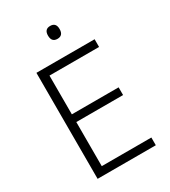

<svg xmlns="http://www.w3.org/2000/svg" viewBox="-218 -1016 989 1120"><g transform="rotate(-30 276.5 -455.5)"><path d="M492 0H100V-714H492V-662H158V-401H473V-349H158V-52H492ZM306 -911Q345 -911 345 -868Q345 -824 306 -824Q267 -824 267 -868Q267 -911 306 -911Z"/></g></svg>

Font: Noto Sans Lao Looped Light
Style: Regular
Weight: 300
Designer: Mark Frömberg, Ben Mitchell
Foundry: The Fontpad Ltd
Version: Version 1.002; ttfautohint (v1.8.4.7-5d5b)